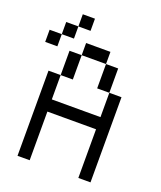

<svg xmlns="http://www.w3.org/2000/svg" viewBox="-139 -839 778 927"><g transform="rotate(20 250.0 -375.0)"><path d="M187.5 -687.5V-750H125V-687.5H62.5V-625H0V-562.5H62.5V-625H125V-687.5ZM62.5 -437.5V0H125Q125 0 125 -250H375Q375 -250 375 0H437.5V-437.5H375Q375 -437.5 375 -312.5H125Q125 -312.5 125 -437.5ZM125 -437.5H187.5Q187.5 -437.5 187.5 -562.5H125Q125 -562.5 125 -437.5ZM375 -437.5Q375 -437.5 375 -562.5H312.5Q312.5 -562.5 312.5 -437.5ZM187.5 -562.5H312.5V-625H187.5Z"/></g></svg>

Font: UnifontExMono
Style: Regular
Weight: 500
Version: Version 15.0.06